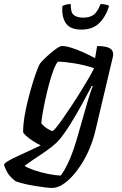

<svg xmlns="http://www.w3.org/2000/svg" viewBox="-87 -727 602 947"><path d="M170 200Q160 200 137.5 197.5Q115 195 87.5 190.5Q60 186 34 180Q8 174 -10 167Q-39 145 -52 121.5Q-65 98 -67 85Q-65 78 -47.5 67.5Q-30 57 -3 44.5Q24 32 54.5 18Q85 4 114 -10Q95 -19 75.5 -31.5Q56 -44 42.5 -56.5Q29 -69 27 -75Q27 -112 34.5 -156Q42 -200 53.5 -244Q65 -288 76.5 -325Q88 -362 97.5 -385.5Q107 -409 110 -413Q116 -421 130 -435Q144 -449 161.5 -464Q179 -479 194.5 -489.5Q210 -500 219 -500Q238 -500 265 -491.5Q292 -483 322.5 -469.5Q353 -456 382 -440L392 -500Q401 -500 414.5 -499Q428 -498 441 -494.5Q454 -491 462.5 -482.5Q471 -474 471 -459Q471 -458 471 -454.5Q471 -451 470 -448L382 -76Q372 -36 355.5 4Q339 44 317 79Q295 114 270 141.5Q245 169 219.5 184.5Q194 200 170 200ZM212 139Q232 114 253 67.5Q274 21 293 -45L347 -233Q354 -256 360.5 -275.5Q367 -295 371 -301L366 -304Q346 -265 318 -214Q290 -163 260.5 -115.5Q231 -68 204 -36Q191 -21 167.5 -2.5Q144 16 117.5 33.5Q91 51 68.5 66.5Q46 82 34 91Q48 101 80 112Q112 123 148.5 130.5Q185 138 212 139ZM172 -81Q176 -81 190.5 -98.5Q205 -116 225 -145Q245 -174 268 -208.5Q291 -243 312.5 -278Q334 -313 351.5 -343Q369 -373 377 -391Q327 -407 281 -414.5Q235 -422 199 -423Q188 -411 176.5 -380.5Q165 -350 154.5 -310.5Q144 -271 135.5 -231Q127 -191 122 -160.5Q117 -130 117 -119Q126 -106 145 -93.5Q164 -81 172 -81ZM314 -581Q259 -581 237.5 -613Q216 -645 221 -698Q225 -700 236.5 -703.5Q248 -707 262 -707Q261 -665 277.5 -652.5Q294 -640 323 -640Q354 -640 373.5 -653Q393 -666 409 -707Q425 -707 436 -704Q447 -701 451 -698Q435 -645 402.5 -613Q370 -581 314 -581Z"/></svg>

Font: Texturina 12pt Medium
Style: Italic
Weight: 500
Italic angle: -11°
Designer: Guillermo Torres Carreño
Foundry: Omnibus-Type
Version: Version 1.002